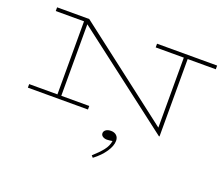

<svg xmlns="http://www.w3.org/2000/svg" viewBox="-127 -711 1360 1168"><g transform="rotate(20 553.5 -127.0)"><path d="M1092 -520V-496H910V5H906L264 -486V-23H445V0H56V-23H239V-496H56V-520H264L885 -43V-496H703V-520ZM671 121Q671 153 645 192Q619 231 573 266L562 254Q600 220 623 191Q646 162 651 129Q643 130 634.5 131.5Q626 133 616 133Q600 133 588.5 125.5Q577 118 577 105Q577 92 589 83Q601 74 622 74Q644 74 657.5 86.5Q671 99 671 121Z"/></g></svg>

Font: Padyakke Expanded One
Style: Regular
Weight: 400
Designer: James Puckett
Foundry: Dunwich Type Founders
Version: Version 1.500; ttfautohint (v1.8.4.7-5d5b)